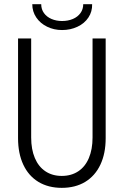

<svg xmlns="http://www.w3.org/2000/svg" viewBox="-20 -907 602 935"><path d="M67.9 -233.9V-719.7H131.8V-237.3Q131.8 -179.7 149.7 -137.5Q167.5 -95.2 201.2 -72.8Q234.9 -50.3 280.8 -50.3Q327.1 -50.3 361.1 -72.8Q395 -95.2 412.8 -137.5Q430.7 -179.7 430.7 -237.3V-719.7H494.6V-233.9Q494.6 -159.7 468.8 -105Q442.9 -50.3 394.8 -21.2Q346.7 7.8 280.8 7.8Q215.3 7.8 167.2 -21.2Q119.1 -50.3 93.5 -105Q67.9 -159.7 67.9 -233.9ZM137.2 -886.7H180.7Q180.7 -861.8 194.1 -843.3Q207.5 -824.7 230.7 -814.7Q253.9 -804.7 282.2 -804.7Q311.5 -804.7 335 -814.7Q358.4 -824.7 371.8 -843.3Q385.3 -861.8 385.3 -886.7H428.7Q429.7 -850.6 410.6 -821.8Q391.6 -793 357.4 -776.9Q323.2 -760.7 282.2 -760.7Q242.7 -760.7 209.5 -776.9Q176.3 -793 156.7 -821.8Q137.2 -850.6 137.2 -886.7Z"/></svg>

Font: Reddit Mono Light
Style: Regular
Weight: 300
Monospace: yes
Designer: Stephen Hutchings
Foundry: Reddit
Version: Version 1.011